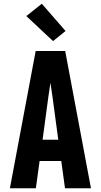

<svg xmlns="http://www.w3.org/2000/svg" viewBox="-20 -1008 540 1028"><path d="M33 0 171 -735H329L467 0H328L308 -146H192L172 0ZM208 -260H292L261 -490Q258 -509 255.5 -527.5Q253 -546 250 -565Q247 -546 244.5 -527.5Q242 -509 239 -490ZM264 -788 121 -922 204 -988 331 -842Z"/></svg>

Font: Iosevka Heavy
Style: Regular
Weight: 900
Monospace: yes
Designer: Belleve Invis
Foundry: Belleve Invis
Version: Version 32.5.0; ttfautohint (v1.8.4)